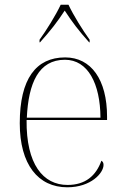

<svg xmlns="http://www.w3.org/2000/svg" viewBox="-20 -786 529 816"><path d="M148 -617V-606H150C195 -656 223 -692 255 -741C287 -692 314 -656 359 -606H361V-617C332 -657 292 -721 271 -766H238C217 -721 177 -657 148 -617ZM266 10C367 10 420 -51 420 -85C420 -94 417 -99 411 -103C388 -39 343 0 267 0C163 0 91 -88 93 -276H435V-290C435 -448 367 -542 257 -542C133 -542 64 -451 64 -262C64 -87 142 10 266 10ZM407 -286H94C101 -433 144 -532 256 -532C354 -532 406 -430 407 -286Z"/></svg>

Font: Noto Serif Display Thin
Style: Regular
Weight: 100
Designer: Monotype Design Team
Foundry: Monotype Imaging Inc.
Version: Version 2.009